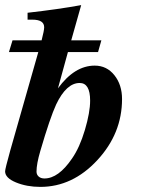

<svg xmlns="http://www.w3.org/2000/svg" viewBox="-34 -719 554 752"><path d="M232 -515 193 -373Q258 -462 337 -462Q384 -462 414 -424.5Q444 -387 444 -331Q444 -196 347 -91.5Q250 13 124 13Q71 13 28.5 -4.5Q-14 -22 -14 -48Q-14 -57 6 -129L116 -515H1L15 -561H129Q139 -600 139 -612Q139 -642 93 -642H74V-669Q197 -683 284 -699L245 -561H363L350 -515ZM319 -325Q319 -394 278 -394Q226 -394 186 -310Q162 -258 124 -128Q109 -77 109 -47Q109 -35 117.5 -27.5Q126 -20 140 -20Q195 -20 248 -98Q278 -141 298.5 -210Q319 -279 319 -325Z"/></svg>

Font: STIX
Style: Bold Italic
Weight: 700
Italic angle: -16.33°
Designer: MicroPress Inc., with final additions and corrections provided by Coen Hoffman, Elsevier (retired)
Version: Version 1.1.1